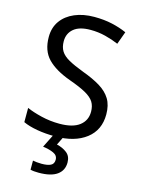

<svg xmlns="http://www.w3.org/2000/svg" viewBox="-140 -803 829 1122"><g transform="rotate(15 274.5 -242.0)"><path d="M502 -191Q502 -96 433 -43Q364 10 247 10Q187 10 136 1Q85 -8 51 -24V-110Q87 -94 140.5 -81Q194 -68 251 -68Q331 -68 371.5 -99Q412 -130 412 -183Q412 -218 397 -242Q382 -266 345.5 -286.5Q309 -307 244 -330Q153 -363 106.5 -411Q60 -459 60 -542Q60 -599 89 -639.5Q118 -680 169.5 -702Q221 -724 288 -724Q347 -724 396 -713Q445 -702 485 -684L457 -607Q420 -623 376.5 -634Q333 -645 286 -645Q219 -645 185 -616.5Q151 -588 151 -541Q151 -505 166 -481Q181 -457 215 -438Q249 -419 307 -397Q370 -374 413.5 -347.5Q457 -321 479.5 -284Q502 -247 502 -191ZM356 139Q356 187 319 213.5Q282 240 208 240Q176 240 158 235V180Q167 182 182 183.5Q197 185 211 185Q247 185 266 175.5Q285 166 285 141Q285 115 258.5 103Q232 91 194 86L237 0H295L269 53Q305 61 330.5 81Q356 101 356 139Z"/></g></svg>

Font: Noto Sans Chakma
Style: Regular
Weight: 400
Designer: Zachary Quinn Scheuren - Monotype Design Team
Foundry: Monotype Imaging Inc.
Version: Version 2.003; ttfautohint (v1.8.4.7-5d5b)